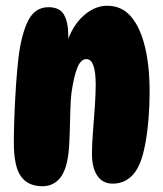

<svg xmlns="http://www.w3.org/2000/svg" viewBox="-20 -647 566 666"><path d="M148 -622Q187 -622 202 -596Q217 -570 217 -519Q217 -507 215.5 -493.5Q214 -480 211 -469L209 -489Q228 -554 267.5 -590.5Q307 -627 352 -627Q402 -627 434 -590Q466 -553 482.5 -486Q499 -419 499 -328Q499 -279 495 -232Q491 -185 483.5 -146Q476 -107 466 -82Q451 -46 427 -28Q403 -10 371 -10Q336 -10 317.5 -37.5Q299 -65 299 -114Q299 -146 302.5 -190Q306 -234 309 -278Q312 -322 312 -353Q312 -442 280 -442Q260 -442 248 -411.5Q236 -381 228 -326Q225 -301 224 -264Q223 -227 222 -190.5Q221 -154 219 -130Q213 -61 189.5 -31Q166 -1 127 -1Q77 -1 52.5 -35.5Q28 -70 28 -152Q28 -194 30 -246Q32 -298 35.5 -350.5Q39 -403 44 -446Q54 -528 77.5 -575Q101 -622 148 -622Z"/></svg>

Font: DynaPuff Condensed SemiBold
Style: Regular
Weight: 600
Width: 3
Designer: Toshi Omagari, Jennifer Daniel
Foundry: Google Fonts
Version: Version 2.000